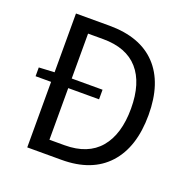

<svg xmlns="http://www.w3.org/2000/svg" viewBox="-119 -770 869 884"><g transform="rotate(20 315.5 -328.0)"><path d="M30 -321V-364L106 -368V-656H270Q421 -656 500.5 -572Q580 -488 580 -331Q580 -173 501 -86.5Q422 0 274 0H106V-321ZM190 -68H264Q378 -68 436 -136.5Q494 -205 494 -331Q494 -456 436 -522Q378 -588 264 -588H190V-368H341V-321H190Z"/></g></svg>

Font: RibengUni
Style: Regular
Weight: 400
Designer: (1) Dr. Andrew Glass (Senior Program Manager at Microsoft Corporation)
(2) Bivuti Chakma (Chakma Font Designer & Keyboar
Foundry: Bivuti Chakma
Version: Version 2.2022; Updated on: 03 June 2022; Friday